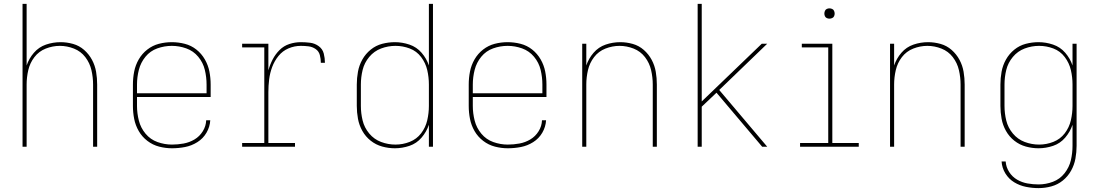

<svg xmlns="http://www.w3.org/2000/svg" viewBox="-20 -755 5656 988"><path d="M96 0H117V-320Q117 -357 125.5 -394Q134 -431 157 -461Q180 -491 215.5 -505Q251 -519 288 -519Q325 -519 360.5 -505Q396 -491 419 -461Q442 -431 450.5 -394Q459 -357 459 -320V0H480V-320Q480 -353 474.5 -385.5Q469 -418 453.5 -447Q438 -476 413 -498Q388 -520 356 -529Q324 -538 292 -538Q253 -538 216.5 -525.5Q180 -513 154.5 -483.5Q129 -454 117 -418V-735H96Z M865 8Q899 8 932.5 1.5Q966 -5 995.5 -23.5Q1025 -42 1042.5 -72Q1060 -102 1062 -136H1041Q1040 -106 1023.5 -79.5Q1007 -53 981 -37.5Q955 -22 925 -16.5Q895 -11 865 -11Q827 -11 790.5 -24Q754 -37 729 -67Q704 -97 694.5 -134.5Q685 -172 685 -210V-256H1064V-320Q1064 -354 1057.5 -387Q1051 -420 1034 -449.5Q1017 -479 990.5 -500Q964 -521 931 -529.5Q898 -538 864 -538Q830 -538 797.5 -529.5Q765 -521 738 -500Q711 -479 694 -449.5Q677 -420 670.5 -387Q664 -354 664 -320V-210Q664 -176 670.5 -143Q677 -110 694 -80.5Q711 -51 738.5 -30Q766 -9 799 -0.5Q832 8 865 8ZM685 -275V-320Q685 -358 694.5 -395.5Q704 -433 728.5 -463Q753 -493 789.5 -506Q826 -519 864 -519Q902 -519 938.5 -506Q975 -493 1000 -463Q1025 -433 1034 -395.5Q1043 -358 1043 -320V-275Z M1226 0H1498V-19H1361V-281Q1361 -314 1365 -346.5Q1369 -379 1380.5 -410Q1392 -441 1413 -467Q1434 -493 1464.5 -506Q1495 -519 1528 -519Q1548 -519 1568 -516.5Q1588 -514 1604.5 -502.5Q1621 -491 1626 -471Q1631 -451 1631 -432H1652Q1652 -456 1646 -479.5Q1640 -503 1620 -517.5Q1600 -532 1576 -535Q1552 -538 1528 -538Q1498 -538 1469 -528.5Q1440 -519 1418.5 -497.5Q1397 -476 1383 -449Q1369 -422 1361 -393V-530H1226V-511H1340V-19H1226Z M2012 8Q2050 8 2087 -4.5Q2124 -17 2149.5 -47Q2175 -77 2187 -113V0H2208V-735H2187V-418Q2175 -454 2149.5 -483.5Q2124 -513 2087 -525.5Q2050 -538 2012 -538Q1979 -538 1946.5 -529.5Q1914 -521 1887.5 -499.5Q1861 -478 1844.5 -448.5Q1828 -419 1822 -386Q1816 -353 1816 -320V-210Q1816 -177 1822 -144Q1828 -111 1844.5 -81.5Q1861 -52 1887.5 -31Q1914 -10 1946.5 -1Q1979 8 2012 8ZM2015 -11Q1977 -11 1941 -24.5Q1905 -38 1880 -68Q1855 -98 1846 -135Q1837 -172 1837 -210V-320Q1837 -358 1846 -395Q1855 -432 1880 -462Q1905 -492 1941 -505.5Q1977 -519 2015 -519Q2053 -519 2088.5 -505.5Q2124 -492 2147 -461.5Q2170 -431 2178.5 -394.5Q2187 -358 2187 -320V-210Q2187 -173 2178.5 -136Q2170 -99 2147 -69Q2124 -39 2088.5 -25Q2053 -11 2015 -11Z M2593 8Q2627 8 2660.5 1.5Q2694 -5 2723.5 -23.5Q2753 -42 2770.5 -72Q2788 -102 2790 -136H2769Q2768 -106 2751.5 -79.5Q2735 -53 2709 -37.5Q2683 -22 2653 -16.5Q2623 -11 2593 -11Q2555 -11 2518.5 -24Q2482 -37 2457 -67Q2432 -97 2422.5 -134.5Q2413 -172 2413 -210V-256H2792V-320Q2792 -354 2785.5 -387Q2779 -420 2762 -449.5Q2745 -479 2718.5 -500Q2692 -521 2659 -529.5Q2626 -538 2592 -538Q2558 -538 2525.5 -529.5Q2493 -521 2466 -500Q2439 -479 2422 -449.5Q2405 -420 2398.5 -387Q2392 -354 2392 -320V-210Q2392 -176 2398.5 -143Q2405 -110 2422 -80.5Q2439 -51 2466.5 -30Q2494 -9 2527 -0.5Q2560 8 2593 8ZM2413 -275V-320Q2413 -358 2422.5 -395.5Q2432 -433 2456.5 -463Q2481 -493 2517.5 -506Q2554 -519 2592 -519Q2630 -519 2666.5 -506Q2703 -493 2728 -463Q2753 -433 2762 -395.5Q2771 -358 2771 -320V-275Z M2976 0H2997V-320Q2997 -357 3005.5 -394Q3014 -431 3037 -461Q3060 -491 3095.5 -505Q3131 -519 3168 -519Q3205 -519 3240.5 -505Q3276 -491 3299 -461Q3322 -431 3330.5 -394Q3339 -357 3339 -320V0H3360V-320Q3360 -353 3354.5 -385.5Q3349 -418 3333.5 -447Q3318 -476 3293 -498Q3268 -520 3236 -529Q3204 -538 3172 -538Q3133 -538 3096.5 -525.5Q3060 -513 3034.5 -483.5Q3009 -454 2997 -418V-530H2976Z M3570 0H3591V-206L3667 -278L3743 -188L3902 0H3928L3681 -292L3928 -530H3900L3591 -233V-735H3570Z M4097 0H4399V-19H4263V-530H4106V-511H4242V-19H4097ZM4248 -659Q4255 -659 4262 -662Q4269 -665 4272 -671.5Q4275 -678 4275 -685Q4275 -692 4272 -699Q4269 -706 4262 -709Q4255 -712 4248 -712Q4241 -712 4234.5 -709Q4228 -706 4225 -699Q4222 -692 4222 -685Q4222 -678 4225 -671.5Q4228 -665 4234.5 -662Q4241 -659 4248 -659Z M4560 0H4581V-320Q4581 -357 4589.5 -394Q4598 -431 4621 -461Q4644 -491 4679.5 -505Q4715 -519 4752 -519Q4789 -519 4824.5 -505Q4860 -491 4883 -461Q4906 -431 4914.5 -394Q4923 -357 4923 -320V0H4944V-320Q4944 -353 4938.5 -385.5Q4933 -418 4917.5 -447Q4902 -476 4877 -498Q4852 -520 4820 -529Q4788 -538 4756 -538Q4717 -538 4680.5 -525.5Q4644 -513 4618.5 -483.5Q4593 -454 4581 -418V-530H4560Z M5324 213Q5358 213 5390.5 204Q5423 195 5449 174Q5475 153 5491.5 123.5Q5508 94 5514 61Q5520 28 5520 -5V-530H5499V-418Q5487 -454 5461.5 -483.5Q5436 -513 5399 -525.5Q5362 -538 5324 -538Q5291 -538 5258.5 -529.5Q5226 -521 5199.5 -499.5Q5173 -478 5156.5 -448.5Q5140 -419 5134 -386Q5128 -353 5128 -320V-210Q5128 -177 5134 -144Q5140 -111 5156.5 -81.5Q5173 -52 5199.5 -31Q5226 -10 5258.5 -1Q5291 8 5324 8Q5362 8 5399 -4.5Q5436 -17 5461.5 -47Q5487 -77 5499 -113V-5Q5499 33 5490.5 69.5Q5482 106 5458 136.5Q5434 167 5398 180.5Q5362 194 5324 194Q5296 194 5267.5 189Q5239 184 5214 169.5Q5189 155 5173 130Q5157 105 5155 76H5134Q5136 109 5153.5 137.5Q5171 166 5199 183Q5227 200 5259.5 206.5Q5292 213 5324 213ZM5327 -11Q5289 -11 5253 -24.5Q5217 -38 5192 -68Q5167 -98 5158 -135Q5149 -172 5149 -210V-320Q5149 -358 5158 -395Q5167 -432 5192 -462Q5217 -492 5253 -505.5Q5289 -519 5327 -519Q5365 -519 5400.5 -505.5Q5436 -492 5459 -461.5Q5482 -431 5490.5 -394.5Q5499 -358 5499 -320V-210Q5499 -173 5490.5 -136Q5482 -99 5459 -69Q5436 -39 5400.5 -25Q5365 -11 5327 -11Z"/></svg>

Font: Iosevka Sparkle Thin
Style: Regular
Weight: 100
Designer: Belleve Invis
Foundry: Belleve Invis
Version: Version 4.5.0; ttfautohint (v1.8.3)